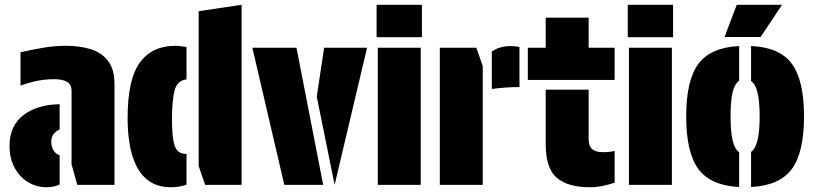

<svg xmlns="http://www.w3.org/2000/svg" viewBox="-20 -775 3411 805"><path d="M280 -393Q280 -422 260 -432.5Q240 -443 209 -443Q171 -443 136 -436Q101 -429 66 -416V-556Q111 -566 159.5 -574.5Q208 -583 257 -583Q312 -583 358 -569.5Q404 -556 432 -521Q460 -486 460 -421V0H304L280 -86ZM230 -124V-1Q204 10 174 10Q134 10 99 -10.5Q64 -31 42 -70Q20 -109 20 -164Q20 -248 78.5 -292.5Q137 -337 230 -338V-232Q214 -225 204.5 -212.5Q195 -200 195 -181Q195 -158 205 -143.5Q215 -129 230 -124Z M813 -728 993 -755V0H840L813 -79ZM762 -578V-442Q723 -438 712 -396Q701 -354 701 -274Q701 -195 713 -162.5Q725 -130 758 -130H762V-1Q732 10 699 10Q644 10 608.5 -13.5Q573 -37 552.5 -78Q532 -119 523.5 -170.5Q515 -222 515 -279Q515 -443 566.5 -513Q618 -583 715 -583Q726 -583 738 -581.5Q750 -580 762 -578Z M1335 0H1172L1038 -575H1223ZM1308 -370 1339 -575H1519L1383 0Z M1564 -575H1744V0H1564ZM1559 -755H1749V-619H1559Z M2042 -402V-559Q2088 -591 2158 -578V-410Q2130 -410 2100.5 -408Q2071 -406 2042 -402ZM2004 0H1824V-575H1977L2004 -498Z M2193 -440V-575H2268V-701H2448V-575H2557V-440ZM2268 -399H2448V-191Q2448 -163 2462.5 -150Q2477 -137 2509 -137Q2525 -137 2537 -138.5Q2549 -140 2557 -142V-9Q2533 -1 2506.5 4.5Q2480 10 2453 10Q2361 10 2314.5 -29.5Q2268 -69 2268 -171Z M2617 -575H2797V0H2617ZM2612 -755H2802V-619H2612Z M3129 9V-138Q3165 -162 3165 -286Q3165 -413 3129 -435V-582Q3249 -577 3300 -507.5Q3351 -438 3351 -287Q3351 -136 3300 -66.5Q3249 3 3129 9ZM3079 -137V9Q2959 3 2908 -66.5Q2857 -136 2857 -287Q2857 -438 2908 -507Q2959 -576 3079 -582V-436Q3060 -424 3051.5 -388Q3043 -352 3043 -286Q3043 -159 3079 -137ZM3069 -755H3259L3169 -620H3018Z"/></svg>

Font: Protest Guerrilla
Style: Regular
Weight: 400
Designer: Octavio Pardo
Foundry: Ashler Design
Version: Version 2.005; ttfautohint (v1.8.4.7-5d5b)